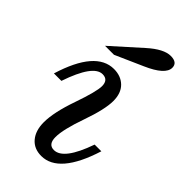

<svg xmlns="http://www.w3.org/2000/svg" viewBox="-233 -791 871 871"><g transform="rotate(45 202.5 -355.5)"><path d="M219.2 12.7Q172.4 12.7 145.8 -18.8Q119.1 -50.3 119.1 -104Q119.1 -167.5 154.8 -269.5Q190.4 -371.6 190.4 -406.2Q190.4 -446.8 153.8 -446.8Q95.2 -446.8 43 -293H-4.9Q58.6 -500 173.8 -500Q218.8 -500 246.6 -472.7Q274.4 -445.3 274.4 -395Q274.4 -341.8 239.3 -242.2Q204.1 -142.6 204.1 -93.8Q204.1 -46.9 240.7 -46.9Q302.2 -46.9 354 -195.3H397Q331.5 12.7 219.2 12.7ZM127.9 -545.4H70.3L208 -668.9Q269.5 -724.1 314 -724.1Q356.9 -724.1 356.9 -690.9Q356.9 -646.5 261.2 -604.5Z"/></g></svg>

Font: Munson
Style: Italic
Weight: 400
Italic angle: -12°
Designer: Paul James MIller
Foundry: High-Logic / Made with FontCreator
Version: Version 2.10;May 5, 2019;FontCreator 11.5.0.2430 64-bit